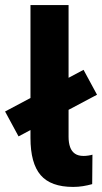

<svg xmlns="http://www.w3.org/2000/svg" viewBox="-70 -725 402 756"><path d="M218 11Q130 11 90 -35.5Q50 -82 50 -182V-705H200V-186Q200 -163 206 -146Q212 -129 225 -120Q238 -111 259 -111Q268 -111 278 -112.5Q288 -114 294 -116L293 0Q275 5 256.5 8Q238 11 218 11ZM3 -188 -50 -286 259 -450 312 -352Z"/></svg>

Font: Nunito Sans 12pt ExtraLight
Style: Weight 830 Width 84 Optical size 12.0 YTLC 445
Weight: 830
Width: 4
Designer: Vernon Adams
Foundry: Vernon Adams
Version: Version 3.101;gftools[0.9.27]